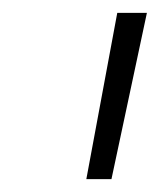

<svg xmlns="http://www.w3.org/2000/svg" viewBox="-20 -720 248 298"><path d="M114 -442 162 -700H208L153 -442Z"/></svg>

Font: Montserrat Thin Light
Style: Italic
Weight: 300
Italic angle: -11.3°
Version: Version 9.000